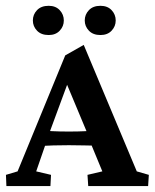

<svg xmlns="http://www.w3.org/2000/svg" viewBox="-21 -625 520 645"><path d="M0.5 0 -1 -37.6 38.1 -49.3 198.2 -439 260.3 -474.1 438.5 -49.3 479 -37.6 476.6 0H275.4L272.9 -37.6L322.8 -49.3L279.8 -153.3L271.5 -179.7L191.9 -370.1L213.9 -365.7L146 -181.6L138.2 -158.2L100.6 -49.3L150.4 -37.6L148.4 0ZM119.6 -134.8V-186Q135.3 -185.5 156.2 -184.3Q177.2 -183.1 210.4 -183.1Q242.7 -183.1 264.6 -184.3Q286.6 -185.5 301.8 -186V-135.7Q284.7 -135.7 262.7 -136.5Q240.7 -137.2 210.4 -137.2Q179.7 -137.2 158.4 -136.5Q137.2 -135.7 119.6 -134.8ZM142.6 -507.3Q117.2 -507.3 103.3 -522Q89.4 -536.6 89.4 -556.2Q89.4 -576.2 103.3 -590.8Q117.2 -605.5 142.6 -605.5Q166 -605.5 179.7 -590.8Q193.4 -576.2 193.4 -556.2Q193.4 -536.6 179.7 -522Q166 -507.3 142.6 -507.3ZM316.4 -507.3Q291.5 -507.3 277.6 -522Q263.7 -536.6 263.7 -556.2Q263.7 -576.2 277.6 -590.8Q291.5 -605.5 316.4 -605.5Q340.3 -605.5 354 -590.8Q367.7 -576.2 367.7 -556.2Q367.7 -536.6 354 -522Q340.3 -507.3 316.4 -507.3Z"/></svg>

Font: Lateef SemiBold
Style: Regular
Weight: 600
Designer: SIL International
Foundry: SIL International
Version: Version 4.200